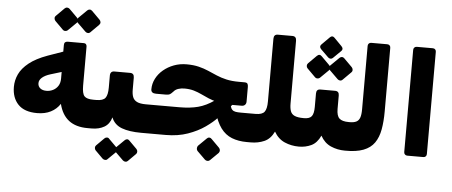

<svg xmlns="http://www.w3.org/2000/svg" viewBox="-61 -960 3122 1327"><g transform="rotate(5 1500.5 -297.0)"><path d="M567 8Q486 8 437 -29.5Q388 -67 369 -143Q345 -106 305 -85.5Q265 -65 210 -65Q122 -65 78.5 -110.5Q35 -156 35 -232Q35 -278 55 -320.5Q75 -363 122 -400.5Q169 -438 249 -467L354 -504V-550Q354 -563 360.5 -569Q367 -575 379 -575H491Q501 -575 506 -568.5Q511 -562 511 -553V-282Q511 -227 527.5 -209Q544 -191 590 -191H610Q617 -191 621 -186.5Q625 -182 625 -175V-21Q625 8 595 8ZM261 -224Q286 -224 307.5 -235Q329 -246 342 -266.5Q355 -287 355 -317V-363L279 -340Q243 -329 222.5 -311.5Q202 -294 202 -272Q202 -250 218 -237Q234 -224 261 -224ZM372 -654Q366 -648 355.5 -647.5Q345 -647 337 -655L281 -711Q275 -718 274 -728Q273 -738 281 -746L337 -802Q345 -810 355 -809.5Q365 -809 372 -802L428 -746Q436 -738 436.5 -727.5Q437 -717 429 -710ZM529 -654Q521 -646 511 -647Q501 -648 494 -655L437 -711Q430 -718 430 -728.5Q430 -739 437 -746L494 -802Q501 -809 510.5 -809.5Q520 -810 528 -802L584 -746Q592 -738 592.5 -728Q593 -718 585 -710Z M595 8Q580 8 580 -7V-161Q580 -191 610 -191Q657 -191 673 -212Q689 -233 689 -284V-367Q689 -398 718 -398H827Q855 -398 855 -367V-284Q855 -253 863 -232.5Q871 -212 892.5 -201.5Q914 -191 954 -191Q969 -191 969 -176V-22Q969 8 939 8Q856 8 804 -11.5Q752 -31 732 -81Q719 -34 682.5 -13Q646 8 595 8ZM723 210Q717 217 707 216.5Q697 216 689 209L636 156Q630 149 629.5 139Q629 129 636 122L689 69Q697 61 707 61Q717 61 723 69L776 122Q783 129 783.5 139.5Q784 150 777 157ZM864 210Q857 217 847.5 216.5Q838 216 830 209L776 156Q770 149 769.5 138.5Q769 128 776 122L830 69Q838 61 847 61Q856 61 863 69L916 122Q923 129 923.5 139.5Q924 150 917 157Z M939 8Q924 8 924 -7V-161Q924 -191 954 -191H1186Q1261 -191 1316 -205.5Q1371 -220 1427 -259L1519 -322L1578 -269L1462 -145Q1431 -111 1380.5 -75.5Q1330 -40 1262 -16Q1194 8 1109 8ZM1672 8Q1613 8 1567.5 -10Q1522 -28 1491 -70Q1460 -112 1440 -184L1536 -279Q1536 -249 1540 -231.5Q1544 -214 1553 -205Q1562 -196 1576.5 -193.5Q1591 -191 1613 -191H1715Q1722 -191 1726 -186.5Q1730 -182 1730 -175V-21Q1730 -7 1722 0.5Q1714 8 1700 8ZM1534 -239 1532 -242Q1482 -242 1446.5 -250Q1411 -258 1383 -270Q1355 -282 1330 -294Q1305 -306 1276.5 -314.5Q1248 -323 1210 -323Q1188 -323 1168 -316.5Q1148 -310 1136 -295Q1122 -280 1113.5 -275Q1105 -270 1086 -270H1018Q983 -270 983 -298Q983 -337 1001 -372Q1019 -407 1050.5 -433.5Q1082 -460 1123 -475.5Q1164 -491 1211 -491Q1259 -491 1295.5 -482Q1332 -473 1363 -459.5Q1394 -446 1425.5 -432.5Q1457 -419 1494.5 -410.5Q1532 -402 1582 -402H1619Q1636 -402 1641 -394.5Q1646 -387 1646 -372V-270Q1646 -256 1637.5 -247.5Q1629 -239 1615 -239ZM1429 155Q1422 162 1411.5 161.5Q1401 161 1394 154L1338 99Q1332 92 1332 81.5Q1332 71 1338 63L1394 8Q1401 0 1411 0Q1421 0 1428 8L1483 63Q1491 71 1491.5 81.5Q1492 92 1485 100Z M1700 8Q1685 8 1685 -7V-161Q1685 -191 1715 -191Q1761 -191 1777 -212Q1793 -233 1793 -284V-719Q1793 -750 1821 -750H1922Q1950 -750 1950 -719V-284Q1950 -251 1957.5 -230.5Q1965 -210 1986.5 -200.5Q2008 -191 2048 -191Q2063 -191 2063 -176V-22Q2063 8 2033 8Q1980 8 1934 -12Q1888 -32 1860 -81Q1835 -29 1792.5 -10.5Q1750 8 1700 8Z M2033 8Q2018 8 2018 -7V-161Q2018 -191 2048 -191H2052Q2090 -191 2104.5 -210Q2119 -229 2119 -275V-368Q2119 -398 2147 -398H2249Q2277 -398 2277 -368V-275Q2277 -227 2296.5 -209Q2316 -191 2362 -191H2368Q2383 -191 2383 -176V-22Q2383 8 2353 8Q2300 8 2254.5 -12Q2209 -32 2182 -81Q2158 -29 2118.5 -10.5Q2079 8 2033 8ZM2214 -623Q2207 -616 2197.5 -616.5Q2188 -617 2181 -624L2127 -677Q2112 -694 2127 -709L2181 -763Q2197 -779 2213 -763L2266 -709Q2283 -691 2268 -676ZM2137 -479Q2131 -473 2120.5 -472.5Q2110 -472 2102 -480L2046 -536Q2039 -543 2039 -553.5Q2039 -564 2046 -571L2102 -627Q2120 -645 2137 -627L2193 -571Q2201 -563 2201.5 -552.5Q2202 -542 2194 -535ZM2294 -479Q2286 -471 2276 -472Q2266 -473 2259 -480L2202 -536Q2195 -543 2195 -554Q2195 -565 2202 -571L2259 -627Q2277 -643 2293 -627L2349 -571Q2356 -564 2357 -553.5Q2358 -543 2350 -535Z M2353 8Q2338 8 2338 -7V-161Q2338 -191 2368 -191Q2397 -191 2414 -199.5Q2431 -208 2438.5 -228.5Q2446 -249 2446 -287V-727Q2446 -737 2452.5 -743.5Q2459 -750 2469 -750H2580Q2591 -750 2597 -743.5Q2603 -737 2603 -727V-286Q2603 -216 2593 -160.5Q2583 -105 2556.5 -67Q2530 -29 2480.5 -10Q2431 9 2353 8Z M2785 5Q2775 5 2768.5 -1.5Q2762 -8 2762 -18V-727Q2762 -737 2768.5 -743.5Q2775 -750 2785 -750H2896Q2907 -750 2913 -743.5Q2919 -737 2919 -727V-18Q2919 -8 2913 -1.5Q2907 5 2896 5Z"/></g></svg>

Font: Rubik ExtraBold
Style: Regular
Weight: 800
Designer: Hubert and Fischer
Foundry: Hubert and Fischer
Version: Version 2.300;gftools[0.9.30]